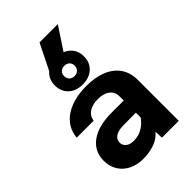

<svg xmlns="http://www.w3.org/2000/svg" viewBox="-281 -1085 1211 1211"><g transform="rotate(-45 325.0 -479.5)"><path d="M433 0 428 -100V-374Q428 -413 399 -435.5Q370 -458 319 -458Q270 -458 239.5 -437.5Q209 -417 204 -380H53Q58 -439 93 -481Q128 -523 187.5 -545.5Q247 -568 326 -568Q404 -568 462 -544.5Q520 -521 551.5 -475.5Q583 -430 583 -364V0ZM255 12Q200 12 158 -9.5Q116 -31 93 -69Q70 -107 70 -155Q70 -241 136.5 -288.5Q203 -336 320 -336H443V-228L316 -227Q273 -227 247.5 -211.5Q222 -196 222 -165Q222 -143 240.5 -127Q259 -111 293 -111Q340 -111 376.5 -134.5Q413 -158 437 -199L454 -94Q429 -39 377.5 -13.5Q326 12 255 12ZM317 -590Q259 -590 223.5 -623Q188 -656 188 -710Q188 -764 224 -797Q260 -830 317 -830Q376 -830 412 -797Q448 -764 448 -710Q448 -656 412 -623Q376 -590 317 -590ZM318 -664Q339 -664 352 -677Q365 -690 365 -711Q365 -731 352 -743.5Q339 -756 318 -756Q297 -756 284 -743.5Q271 -731 271 -711Q271 -690 284 -677Q297 -664 318 -664ZM226 -798 312 -971H475L361 -798Z"/></g></svg>

Font: Azeret Mono
Style: Bold
Weight: 700
Designer: Martin Vácha
Foundry: Displaay
Version: Version 1.002